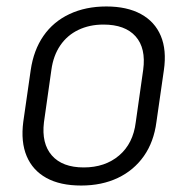

<svg xmlns="http://www.w3.org/2000/svg" viewBox="-20 -567 579 594"><path d="M231 7Q166 7 123.5 -16.5Q81 -40 62.5 -84Q44 -128 52 -190L75 -350Q84 -412 114.5 -456Q145 -500 195 -523.5Q245 -547 309 -547Q373 -547 416 -523.5Q459 -500 477.5 -456Q496 -412 487 -350L464 -190Q456 -128 425 -84Q394 -40 344.5 -16.5Q295 7 231 7ZM239 -49Q305 -49 348.5 -86Q392 -123 400 -189L423 -351Q432 -418 399.5 -454.5Q367 -491 300 -491Q257 -491 222.5 -474.5Q188 -458 166.5 -426.5Q145 -395 139 -351L116 -189Q108 -123 140.5 -86Q173 -49 239 -49Z"/></svg>

Font: Pathway Extreme SemiCondensed ExtraLight
Style: Italic
Weight: 250
Width: 4
Italic angle: -8°
Version: Version 1.001;gftools[0.9.26]